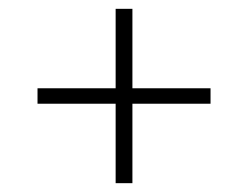

<svg xmlns="http://www.w3.org/2000/svg" viewBox="-20 -481 562 435"><path d="M457 -246H280V-66H242V-246H65V-281H242V-461H280V-281H457Z"/></svg>

Font: Chakra Petch ExtraLight
Style: Regular
Weight: 275
Designer: Katatrad Aksorn Co.,Ltd.
Foundry: Cadson Demak Co.,Ltd.
Version: Version 1.000; ttfautohint (v1.6)